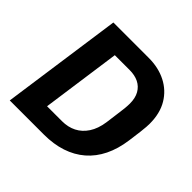

<svg xmlns="http://www.w3.org/2000/svg" viewBox="-171 -856 1026 1026"><g transform="rotate(45 342.5 -343.0)"><path d="M33 0 130 -686H398Q471 -686 528 -657Q585 -628 617.5 -573.5Q650 -519 650 -441Q650 -430 649 -416Q648 -402 645 -376Q642 -350 635 -300Q625 -227 597.5 -171Q570 -115 526 -77Q482 -39 423 -19.5Q364 0 291 0ZM196 -119H309Q354 -119 389.5 -137Q425 -155 449 -191.5Q473 -228 481 -283Q486 -325 490.5 -354.5Q495 -384 497 -405.5Q499 -427 499 -442Q499 -484 483 -512Q467 -540 438.5 -554Q410 -568 371 -568H259Z"/></g></svg>

Font: Chivo Medium SemiBold
Style: Italic
Weight: 600
Italic angle: -8.05°
Version: Version 2.002